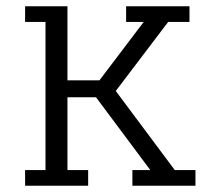

<svg xmlns="http://www.w3.org/2000/svg" viewBox="-20 -592 673 612"><path d="M60 -522H125V-50H60V0H261V-50H195V-282H286L459 -50H402V0H603V-50H537L349 -302L516 -522H584V-572H382V-522H438L297 -336H195V-572H60Z"/></svg>

Font: Glegoo
Style: Regular
Weight: 400
Version: Version 2.0.1; ttfautohint (v0.9) -r 48 -G 60